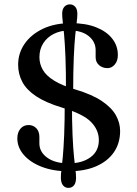

<svg xmlns="http://www.w3.org/2000/svg" viewBox="-20 -804 639 898"><path d="M311.3 -695.8Q380.5 -695.8 429.6 -676.4Q478.6 -657 504.9 -623.3Q531.2 -589.7 531.2 -546.7Q531.2 -519.2 516.8 -502.2Q502.3 -485.3 483 -485.3Q459.4 -485.3 443.4 -499.3Q427.3 -513.4 427.3 -535.9V-569.4Q427.3 -608.9 394.8 -635.2Q362.3 -661.6 305.3 -661.6Q263.7 -661.6 232 -645.7Q200.2 -629.8 182.3 -601.7Q164.4 -573.6 164.4 -536.7Q164.4 -505.1 180.1 -477.6Q195.8 -450.1 232.8 -427.1Q269.7 -404 334.1 -385Q412 -361.6 457.4 -330.7Q502.8 -299.7 522.3 -264.4Q541.8 -229 541.8 -191.3Q541.8 -134.8 513.1 -92.5Q484.3 -50.2 430.4 -26.6Q376.4 -2.9 300.6 -2.9Q229 -2.9 175 -23.9Q121.1 -44.9 91 -79.9Q61 -114.9 61 -156.8Q61 -184.3 75.4 -201.8Q89.9 -219.2 113.9 -219.2Q135.6 -219.2 149.9 -204.2Q164.2 -189.1 164.2 -163.6V-133.3Q164.2 -93.2 200.9 -66.6Q237.6 -39.9 301.2 -39.9Q364.2 -39.9 403.2 -68.5Q442.3 -97.1 442.3 -148.6Q442.3 -196.4 405.4 -233.9Q368.6 -271.5 270 -300.8Q194 -323.8 149 -353.8Q104 -383.8 84.4 -420.9Q64.8 -458 64.8 -501.3Q64.8 -555.4 95.4 -599.5Q126 -643.6 181.4 -669.7Q236.8 -695.8 311.3 -695.8ZM322.2 -366.5H288.4Q288.9 -470.5 286.2 -536.3Q283.4 -602 279.9 -640.8Q276.3 -679.6 273.6 -701.6Q270.8 -723.6 270.8 -739.8Q270.8 -761.3 281.1 -772.5Q291.4 -783.6 306.9 -783.6Q321.3 -783.6 331.6 -772.6Q341.8 -761.5 341.8 -738.7Q341.8 -722.4 338.9 -700.7Q336 -679.1 332 -640.3Q328 -601.5 325.1 -536Q322.2 -470.5 322.2 -366.5ZM282.8 -334.8H316.6Q316.4 -235.2 319.3 -171.9Q322.2 -108.5 326.1 -70.8Q329.9 -33.1 332.8 -11.3Q335.7 10.6 335.7 27.4Q335.7 51 326 62.9Q316.3 74.8 299.9 74.8Q284.6 74.8 274.7 62.9Q264.7 50.9 264.7 26Q264.7 9.7 267.5 -11.8Q270.2 -33.3 273.8 -70.9Q277.3 -108.5 280.1 -171.8Q282.8 -235 282.8 -334.8Z"/></svg>

Font: Fraunces SuperSoft
Style: Regular
Weight: 900
Version: Version 1.000;[b76b70a41]